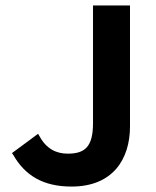

<svg xmlns="http://www.w3.org/2000/svg" viewBox="-20 -674 574 706"><path d="M243 12C396 12 458 -90 458 -209V-654H322V-221C322 -134 292 -109 229 -109C188 -109 151 -126 126 -172L120 -182L24 -111L29 -104C72 -29 138 12 243 12Z"/></svg>

Font: Falling Sky
Style: SeBd
Weight: 600
Designer: Paul D. Hunt
Foundry: Adobe Systems Incorporated
Version: Version 1.02